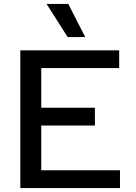

<svg xmlns="http://www.w3.org/2000/svg" viewBox="-20 -953 690 973"><path d="M83 0V-698H584V-608H189V-407H461V-317H189V-90H588V0ZM412 -765H323L216 -933H326Z"/></svg>

Font: Azeret Mono Thin
Style: Regular
Weight: 400
Version: Version 1.002